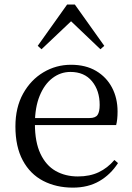

<svg xmlns="http://www.w3.org/2000/svg" viewBox="-20 -818 587 852"><path d="M303.3 14.6Q229.5 14.6 171.6 -15.4Q113.7 -45.5 81.1 -106.2Q48.4 -167 48.4 -256.8Q48.4 -341.1 82.5 -402.5Q116.6 -463.8 172.8 -497.2Q229 -530.6 294.9 -530.6Q360.2 -530.6 406.4 -503.3Q452.6 -475.9 477.1 -429.2Q501.7 -382.4 501.7 -323.2Q501.7 -286.8 495.4 -262.9H86.6V-294.2H377.3Q403.6 -294.2 413 -308.2Q422.3 -322.1 422.3 -352.3Q422.3 -416.2 388.2 -457.5Q354.2 -498.8 292.6 -498.8Q248.8 -498.8 213 -471.6Q177.1 -444.5 156 -392.8Q134.9 -341.2 134.9 -268.7Q134.9 -188 159.4 -135.9Q183.9 -83.8 226.9 -59.4Q270 -35 325.5 -35Q378.5 -35 417.8 -53.7Q457.2 -72.3 487.7 -108.1L503.6 -94.3Q471 -43.5 421 -14.4Q371 14.6 303.3 14.6ZM425.7 -599.4 268.2 -749.5H322.7L164.2 -599.4L147.4 -614.6L277.8 -797.8H312.2L442.7 -614.6Z"/></svg>

Font: Noto Serif KR
Style: Regular
Weight: 200
Designer: Ryoko NISHIZUKA 西塚涼子 (kana & ideographs); Frank Grießhammer (Latin, Greek & Cyrillic); Wenlong ZHANG 张文龙 (bopomofo); San
Foundry: Adobe
Version: Version 2.001;hotconv 1.1.0;makeotfexe 2.6.0